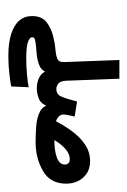

<svg xmlns="http://www.w3.org/2000/svg" viewBox="59 -950 313 472"><g transform="rotate(90 216.0 -714.5)"><path d="M118 -578Q86 -578 64 -585Q42 -592 31 -605Q20 -618 20 -636Q20 -660 34.5 -671.5Q49 -683 69 -688Q89 -693 105 -694Q116 -695 125 -698.5Q134 -702 133 -717L128 -851H174L179 -719Q180 -705 186.5 -700.5Q193 -696 199 -696Q213 -696 218.5 -709.5Q224 -723 230 -747L267 -741Q265 -732 263.5 -725Q262 -718 262 -714Q262 -703 274 -697Q286 -691 320 -691Q352 -691 368.5 -697.5Q385 -704 385 -717Q385 -722 382 -725.5Q379 -729 372 -729Q359 -729 347.5 -719Q336 -709 327.5 -695.5Q319 -682 313 -672L272 -682Q285 -709 300.5 -731Q316 -753 335 -766Q354 -779 376 -779Q402 -779 417 -762Q432 -745 432 -720Q432 -681 400.5 -663Q369 -645 330 -645Q313 -645 291 -646.5Q269 -648 253.5 -656.5Q238 -665 238 -685L242 -675Q235 -657 222 -652.5Q209 -648 198 -648Q181 -648 169 -655Q157 -662 155 -675L159 -674Q155 -661 144 -655.5Q133 -650 116 -648Q104 -647 94 -646Q84 -645 78 -643.5Q72 -642 72 -636Q72 -631 83 -626.5Q94 -622 125 -622Q145 -622 165 -624Q185 -626 195 -628L193 -585Q183 -583 162 -580.5Q141 -578 118 -578Z"/></g></svg>

Font: Farlight84_Sys_V01
Style: Regular
Weight: 400
Designer: Ryoko NISHIZUKA  (kana, bopomofo & ideographs); Paul D. Hunt (Latin, Greek & Cyrillic); Sandoll Communications , Soo-you
Foundry: Adobe
Version: Version 2.004;October 29, 2024;FontCreator 14.0.0.2814 64-bi